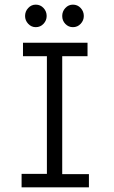

<svg xmlns="http://www.w3.org/2000/svg" viewBox="-20 -807 490 827"><path d="M73 0V-58H182V-565H79V-623H357V-565H248V-57H363V0ZM134 -690Q115 -690 101.5 -704.5Q88 -719 88 -738Q88 -758 101.5 -772.5Q115 -787 134 -787Q154 -787 167.5 -772.5Q181 -758 181 -738Q181 -719 167.5 -704.5Q154 -690 134 -690ZM294 -690Q275 -690 261.5 -704Q248 -718 248 -738Q248 -758 261.5 -772.5Q275 -787 294 -787Q314 -787 327.5 -772.5Q341 -758 341 -738Q341 -719 327.5 -704.5Q314 -690 294 -690Z"/></svg>

Font: Inconsolata SemiCondensed
Style: Regular
Weight: 400
Width: 4
Monospace: yes
Designer: Raph Levien, Cyreal, Brenton Simpson
Foundry: Raph Levien, Cyreal, Google
Version: Version 3.000; ttfautohint (v1.8.2.53-6de2)